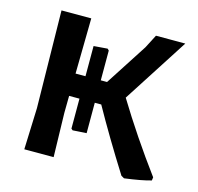

<svg xmlns="http://www.w3.org/2000/svg" viewBox="-97 -747 887 860"><g transform="rotate(15 346.0 -317.0)"><path d="M85 0 92 -192 85 -644H223L219 -387H265V-527L329 -532L336 -525V-387H365L491 -582L523 -644H659L464 -341Q559 -185 675 -28L673 -13Q628 0 550 10L536 2Q439 -152 366 -283H336V-142L272 -138L265 -144V-283H217L216 -204L221 0Z"/></g></svg>

Font: Alegreya Sans
Style: Bold
Weight: 700
Designer: Juan Pablo del Peral
Foundry: Huerta Tipografica
Version: Version 2.007